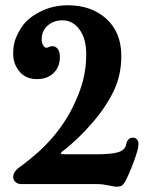

<svg xmlns="http://www.w3.org/2000/svg" viewBox="-20 -698 565 728"><path d="M397 6Q369 0 349 0H61Q47 0 38.5 -8Q30 -16 30 -27Q30 -48 57 -66Q113 -108 147 -142Q215 -210 255 -290Q282 -344 294.5 -392Q307 -440 307 -492Q307 -551 281.5 -586Q256 -621 216 -621Q189 -621 169 -607.5Q149 -594 142 -574Q138 -563 138 -551Q138 -534 145 -524Q152 -514 161 -518Q171 -523 178 -523Q191 -523 199 -512.5Q207 -502 207 -482Q207 -444 183 -421Q159 -398 120 -398Q78 -398 54 -426.5Q30 -455 30 -494Q30 -523 37 -545Q44 -567 62 -595Q84 -629 132 -653.5Q180 -678 237 -678Q327 -678 383.5 -626.5Q440 -575 440 -485Q440 -410 408.5 -347.5Q377 -285 327 -229Q281 -175 221 -127Q211 -121 211 -116Q211 -113 228 -113H345Q403 -113 428.5 -121Q454 -129 458 -149Q463 -176 483 -176Q505 -176 505 -150Q505 -133 486.5 -83Q468 -33 453 -7Q447 3 440.5 6.5Q434 10 422 10Q415 10 397 6Z"/></svg>

Font: Raigarh Medium
Style: Regular
Weight: 500
Designer: jaikishan Patel
Foundry: MagicType
Version: Version 1.000